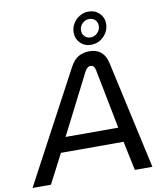

<svg xmlns="http://www.w3.org/2000/svg" viewBox="-137 -1017 935 1097"><g transform="rotate(-10 330.5 -468.5)"><path d="M-38 0 304.6 -642Q326.2 -682.4 354.4 -697.7Q382.6 -713 417.2 -713Q457.4 -713 483.5 -691.4Q509.6 -669.8 518.8 -627.6L657.4 0H555.4L520 -169.4H156.6L68.8 0ZM198.4 -254.2H504.2L436.2 -600.4Q433.2 -614.6 426.9 -621.7Q420.6 -628.8 408.6 -628.8Q398 -628.8 390.3 -621.9Q382.6 -615 375.6 -602.4ZM434.6 -747.4Q396.8 -747.4 372.1 -771.9Q347.4 -796.4 347.4 -832.6Q347.4 -861.6 361.7 -885.2Q376 -908.8 399.8 -922.9Q423.5 -937 451.4 -937Q488.8 -937 513.9 -912.5Q539 -888 539 -851.8Q539 -823.4 524.7 -799.5Q510.4 -775.6 486.8 -761.5Q463.3 -747.4 434.6 -747.4ZM438.4 -789.4Q461.6 -789.4 478.6 -806.3Q495.6 -823.2 495.6 -846.9Q495.6 -867.8 482.3 -881.2Q469 -894.6 447.8 -894.6Q425.1 -894.6 408 -877.8Q390.8 -861.1 390.8 -837.8Q390.8 -817.4 404.1 -803.4Q417.4 -789.4 438.4 -789.4Z"/></g></svg>

Font: MuseoModerno Thin
Style: Italic
Weight: 100
Italic angle: -9°
Designer: Pablo Cosgaya, Héctor Gatti, Marcela Romero, and the Authors of The MuseoModerno Project.
Foundry: Omnibus-Type Team
Version: Version 1.003